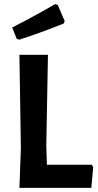

<svg xmlns="http://www.w3.org/2000/svg" viewBox="-20 -909 473 929"><path d="M246 -889 259 -886 293 -807 288 -795Q170 -748 73 -717L61 -721L39 -776Q164 -840 246 -889ZM423 -112 431 -101 422 0H74L81 -192L74 -644H212L204 -204L207 -112Z"/></svg>

Font: Alegreya Sans SC
Style: Bold
Weight: 700
Designer: Juan Pablo del Peral
Foundry: Huerta Tipografica
Version: Version 2.007